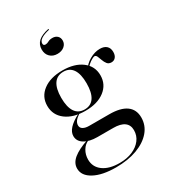

<svg xmlns="http://www.w3.org/2000/svg" viewBox="-205 -775 961 1074"><g transform="rotate(-30 275.0 -238.0)"><path d="M222.6 192.7Q134.7 192.7 82.3 164.5Q29.8 136.3 29.8 89.5Q29.8 54 62.5 27.4Q95.2 0.8 157.3 -20.2L165.3 -16.9Q138.7 -6.5 123.4 19.4Q108.1 45.2 108.1 76.6Q108.1 125 146.8 153.2Q185.5 181.5 252.4 181.5Q300 181.5 335.9 166.1Q371.8 150.8 392.3 123.8Q412.9 96.8 412.9 62.1Q412.9 28.2 389.1 10.9Q365.3 -6.5 317.7 -6.5H216.9Q164.5 -6.5 133.5 -25.8Q102.4 -45.2 102.4 -78.2Q102.4 -103.2 123.8 -126.6Q145.2 -150 187.1 -171.8L194.4 -171Q171.8 -155.6 163.3 -143.1Q154.8 -130.6 154.8 -116.9Q154.8 -100.8 169.4 -92.3Q183.9 -83.9 207.3 -83.9H337.1Q409.7 -83.9 446.8 -57.3Q483.9 -30.6 483.9 21Q483.9 71.8 450.8 110.5Q417.7 149.2 358.9 171Q300 192.7 222.6 192.7ZM233.1 -166.9Q154.8 -166.9 107.7 -202.4Q60.5 -237.9 60.5 -297.6Q60.5 -356.5 107.3 -391.9Q154 -427.4 232.3 -427.4Q310.5 -427.4 357.3 -391.9Q404 -356.5 404 -297.6Q404 -238.7 357.3 -202.8Q310.5 -166.9 233.1 -166.9ZM233.1 -175.8Q273.4 -175.8 294 -206.9Q314.5 -237.9 314.5 -297.6Q314.5 -357.3 294 -387.9Q273.4 -418.5 233.9 -418.5Q192.7 -418.5 171.8 -387.9Q150.8 -357.3 150.8 -297.6Q150.8 -237.9 171.4 -206.9Q191.9 -175.8 233.1 -175.8ZM494.4 -329Q476.6 -329 467.3 -340.7Q458.1 -352.4 452.8 -367.7Q447.6 -383.1 442.3 -394.8Q437.1 -406.5 427.4 -406.5Q422.6 -406.5 410.5 -400Q398.4 -393.5 385.1 -381.9Q371.8 -370.2 362.9 -353.2L358.1 -359.7Q372.6 -387.9 406.5 -407.7Q440.3 -427.4 474.2 -427.4Q501.6 -427.4 516.5 -413.7Q531.5 -400 531.5 -375Q531.5 -354 521.4 -341.5Q511.3 -329 494.4 -329ZM281.5 -667.7 282.3 -662.1Q246.8 -654 228.6 -641.9Q210.5 -629.8 210.5 -613.7Q210.5 -600 224.2 -600Q235.5 -600 246.4 -606.5Q257.3 -612.9 275 -612.9Q294.4 -612.9 306.5 -601.6Q318.5 -590.3 318.5 -571.8Q318.5 -550 301.2 -535.5Q283.9 -521 256.5 -521Q227.4 -521 209.3 -538.7Q191.1 -556.5 191.1 -586.3Q191.1 -617.7 212.9 -637.9Q234.7 -658.1 281.5 -667.7Z"/></g></svg>

Font: Playfair 144pt SemiExpanded Medium
Style: Regular
Weight: 500
Width: 6
Designer: Claus Eggers Sørensen
Foundry: Claus Eggers Sørensen
Version: Version 2.203